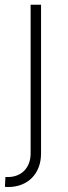

<svg xmlns="http://www.w3.org/2000/svg" viewBox="-34 -565 281 790"><path d="M92 -545.5V66.4C92 127.1 52.2 163.4 -1.1 163.4H-11.7L-13.8 203.5C-8.2 204.5 -4.3 204.5 -0.4 204.5C79.2 204.5 134.9 150.9 134.9 66.4V-545.5Z"/></svg>

Font: Karasuma Gothic
Style: Thin
Weight: 200
Designer: Rasmus Andersson / Ryoko Ishizuka
Foundry: rsms
Version: Version 1.00